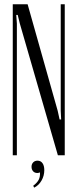

<svg xmlns="http://www.w3.org/2000/svg" viewBox="-20 -719 360 889"><path d="M107.9 -699.2 247.1 -206.1 255.9 -166H263.2L261.2 -206.1V-699.2H279.8V0H248L71.8 -609.9L62 -649.9H55.2L58.1 -609.9V0H39.1V-699.2ZM165 79.1Q159.2 82 152.8 82Q140.6 82 133.3 74Q126 65.9 126 53.2Q126 41 133.5 33Q141.1 24.9 153.8 24.9Q168.5 24.9 176.8 36.6Q185.1 48.3 185.1 68.8Q185.1 94.7 172.4 116.9Q159.7 139.2 138.2 149.9L133.8 141.1Q151.9 127.4 159.2 113.3Q166.5 99.1 165 79.1Z"/></svg>

Font: Moniqa Narrow Heading
Style: Regular
Weight: 400
Width: 4
Designer: Rajesh Rajput
Foundry: Rajesh Rajput
Version: Version 1.000